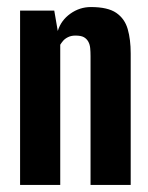

<svg xmlns="http://www.w3.org/2000/svg" viewBox="-20 -525 421 545"><path d="M37 0V-495H134L144 -437Q153 -467 179.5 -486Q206 -505 238 -505Q286 -505 310 -488.5Q334 -472 342.5 -442.5Q351 -413 351 -373V0H237V-366Q237 -378 236 -388.5Q235 -399 230.5 -407Q226 -415 218 -419.5Q210 -424 194 -424Q182 -424 173 -419.5Q164 -415 159 -409Q154 -403 151 -398V0Z"/></svg>

Font: Alumni Sans Thin
Style: Bold
Weight: 700
Version: Version 1.018